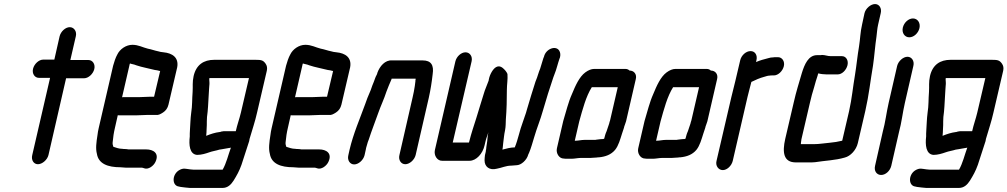

<svg xmlns="http://www.w3.org/2000/svg" viewBox="-20 -773 4969 947"><path d="M274 -594 248 -479H193C172 -479 149 -458 143 -434C137 -410 151 -389 172 -389H227L139 -8C133 16 146 37 167 37C188 37 213 16 219 -8L306 -387H395C416 -387 439 -408 445 -432C451 -456 437 -477 416 -477H327L354 -594C360 -618 345 -639 324 -639C303 -639 280 -618 274 -594Z M670 -294H590C587 -294 585 -294 582 -293L618 -449C618 -451 619 -455 621 -460C632 -456 641 -456 652 -451C681 -441 713 -436 743 -428L756 -426C759 -425 764 -424 768 -423H770L740 -296H723C712 -296 683 -294 670 -294ZM703 -206H751C761 -205 770 -209 784 -218C798 -227 807 -240 811 -257L854 -441C863 -490 829 -511 787 -515L772 -517L760 -520C744 -523 726 -530 709 -533C684 -539 663 -552 633 -552C602 -552 571 -531 558 -503C551 -491 542 -465 538 -449L467 -142C464 -129 462 -118 461 -108C455 -70 451 -40 458 -14C466 35 512 52 574 52C583 52 592 54 601 54H680C684 54 687 56 691 57C712 65 738 45 747 25C767 -18 735 -36 702 -36H614C608 -37 603 -38 596 -38C593 -38 588 -38 583 -39C566 -39 552 -45 539 -49C537 -54 534 -65 536 -74C538 -96 541 -118 547 -143L561 -205C564 -204 566 -204 569 -204H649C662 -204 691 -206 703 -206Z M1143 -126H1084L1071 -124C1070 -123 1067 -122 1064 -122C1040 -119 1019 -112 997 -103C998 -116 999 -122 999 -135L1000 -156C1000 -170 1000 -179 1001 -196C1006 -230 1007 -265 1009 -297L1011 -331C1011 -344 1014 -357 1013 -367C1013 -378 1011 -381 1013 -388H1208L1168 -217C1161 -187 1150 -158 1143 -126ZM1248 -218 1296 -424C1299 -438 1297 -449 1290 -459C1278 -476 1269 -478 1240 -478H1037C985 -478 948 -454 935 -398C928 -366 932 -349 930 -319C927 -284 929 -253 923 -216C919 -186 919 -160 917 -134L916 -114V-100C911 -58 915 -12 952 -9C974 -9 996 -16 1013 -22C1026 -27 1047 -30 1062 -35L1075 -37C1086 -39 1099 -41 1109 -43C1112 -43 1116 -44 1119 -45C1106 -10 1096 34 1078 64H936C928 64 907 61 901 60L892 59C882 58 872 61 861 68C827 91 829 143 862 147L871 149C881 150 907 154 917 154H1077C1103 154 1119 138 1132 118C1148 92 1160 71 1171 40C1184 0 1196 -36 1209 -77L1211 -88C1224 -133 1238 -173 1248 -218Z M1523 -294H1443C1440 -294 1438 -294 1435 -293L1471 -449C1471 -451 1472 -455 1474 -460C1485 -456 1494 -456 1505 -451C1534 -441 1566 -436 1596 -428L1609 -426C1612 -425 1617 -424 1621 -423H1623L1593 -296H1576C1565 -296 1536 -294 1523 -294ZM1556 -206H1604C1614 -205 1623 -209 1637 -218C1651 -227 1660 -240 1664 -257L1707 -441C1716 -490 1682 -511 1640 -515L1625 -517L1613 -520C1597 -523 1579 -530 1562 -533C1537 -539 1516 -552 1486 -552C1455 -552 1424 -531 1411 -503C1404 -491 1395 -465 1391 -449L1320 -142C1317 -129 1315 -118 1314 -108C1308 -70 1304 -40 1311 -14C1319 35 1365 52 1427 52C1436 52 1445 54 1454 54H1533C1537 54 1540 56 1544 57C1565 65 1591 45 1600 25C1620 -18 1588 -36 1555 -36H1467C1461 -37 1456 -38 1449 -38C1446 -38 1441 -38 1436 -39C1419 -39 1405 -45 1392 -49C1390 -54 1387 -65 1389 -74C1391 -96 1394 -118 1400 -143L1414 -205C1417 -204 1419 -204 1422 -204H1502C1515 -204 1544 -206 1556 -206Z M1778 -7 1784 -34C1785 -39 1786 -47 1790 -58C1792 -68 1796 -77 1799 -85C1812 -126 1831 -174 1845 -214C1857 -249 1875 -286 1886 -321C1894 -342 1902 -362 1911 -382C1911 -383 1911 -384 1912 -385H2030C2031 -383 2028 -375 2029 -373L2026 -349C2023 -331 2020 -312 2015 -292L1950 -8C1944 16 1958 37 1979 37C2000 37 2024 16 2030 -8L2095 -291C2104 -331 2110 -371 2114 -407C2121 -452 2106 -475 2065 -475H1914C1880 -478 1853 -447 1841 -413C1841 -411 1840 -408 1838 -404C1831 -392 1829 -382 1824 -370C1819 -357 1813 -344 1809 -330L1804 -318C1797 -303 1787 -277 1781 -259C1755 -187 1723 -115 1704 -34L1698 -7C1692 17 1706 38 1727 38C1748 38 1772 17 1778 -7Z M2226 -470 2125 -33C2119 -6 2137 21 2161 20H2296C2329 20 2361 -15 2370 -56L2375 -77C2378 -92 2384 -103 2389 -121C2386 -110 2384 -87 2383 -76L2380 -56C2379 -49 2378 -43 2378 -38C2377 -34 2376 -30 2376 -25L2372 -8C2371 1 2370 9 2370 18C2370 49 2394 69 2431 59C2454 55 2476 44 2501 44C2509 44 2520 42 2527 42C2551 42 2578 16 2585 -9C2585 -11 2587 -14 2589 -18C2600 -44 2606 -68 2615 -97C2628 -142 2645 -181 2658 -228C2674 -283 2691 -339 2709 -391L2715 -407C2721 -421 2723 -430 2728 -446C2731 -459 2736 -471 2739 -482L2742 -490C2745 -502 2744 -513 2739 -522C2723 -551 2672 -533 2663 -493L2660 -486C2657 -474 2652 -462 2649 -450C2646 -438 2643 -431 2639 -421L2633 -403C2631 -397 2628 -386 2621 -370C2606 -323 2593 -281 2579 -233C2576 -222 2573 -211 2569 -201L2558 -169C2543 -130 2535 -84 2519 -46C2499 -46 2476 -40 2458 -35C2461 -48 2460 -56 2462 -68C2465 -88 2466 -108 2471 -130C2475 -151 2474 -165 2475 -184C2479 -233 2480 -282 2480 -329C2480 -355 2485 -382 2483 -407C2483 -408 2482 -411 2479 -416C2476 -421 2472 -426 2467 -431C2459 -439 2445 -452 2427 -442C2412 -434 2396 -407 2391 -381L2390 -375C2385 -360 2376 -341 2371 -326L2365 -307C2353 -270 2342 -231 2330 -193C2318 -155 2304 -114 2295 -77L2293 -70H2213L2306 -470C2312 -495 2297 -515 2276 -515C2255 -515 2232 -495 2226 -470Z M2820 -79H2815L2837 -174C2854 -235 2870 -297 2899 -343H3027L2989 -179C2986 -172 2986 -168 2985 -165C2983 -160 2982 -154 2979 -147L2972 -126C2966 -113 2964 -104 2960 -89C2958 -88 2955 -87 2953 -87C2949 -87 2943 -87 2937 -86L2921 -84C2918 -83 2915 -83 2912 -83H2862C2848 -83 2832 -79 2820 -79ZM2760 9C2764 10 2772 10 2780 10H2800C2813 10 2831 6 2844 6H2892C2900 6 2913 4 2923 4C2927 3 2931 3 2934 3C2966 0 2994 -10 3014 -34C3031 -55 3039 -86 3048 -114L3055 -135C3058 -142 3058 -146 3059 -149C3062 -156 3064 -164 3068 -175L3116 -383C3122 -407 3107 -425 3085 -425C3080 -430 3073 -433 3065 -433H2910C2897 -433 2882 -427 2867 -416C2837 -394 2818 -350 2801 -309C2783 -269 2772 -222 2758 -176L2727 -42C2721 -17 2738 9 2760 9Z M3221 -79H3216L3238 -174C3255 -235 3271 -297 3300 -343H3428L3390 -179C3387 -172 3387 -168 3386 -165C3384 -160 3383 -154 3380 -147L3373 -126C3367 -113 3365 -104 3361 -89C3359 -88 3356 -87 3354 -87C3350 -87 3344 -87 3338 -86L3322 -84C3319 -83 3316 -83 3313 -83H3263C3249 -83 3233 -79 3221 -79ZM3161 9C3165 10 3173 10 3181 10H3201C3214 10 3232 6 3245 6H3293C3301 6 3314 4 3324 4C3328 3 3332 3 3335 3C3367 0 3395 -10 3415 -34C3432 -55 3440 -86 3449 -114L3456 -135C3459 -142 3459 -146 3460 -149C3463 -156 3465 -164 3469 -175L3517 -383C3523 -407 3508 -425 3486 -425C3481 -430 3474 -433 3466 -433H3311C3298 -433 3283 -427 3268 -416C3238 -394 3219 -350 3202 -309C3184 -269 3173 -222 3159 -176L3128 -42C3122 -17 3139 9 3161 9Z M3631 -476 3607 -374C3601 -349 3593 -318 3587 -293L3514 21C3508 45 3524 66 3545 66C3566 66 3588 45 3594 21L3667 -295C3672 -318 3681 -347 3686 -369C3704 -378 3729 -389 3749 -394C3757 -396 3766 -400 3775 -400C3779 -401 3785 -401 3789 -401H3797C3818 -401 3840 -422 3846 -446C3852 -470 3838 -491 3817 -491H3809C3803 -491 3798 -491 3793 -490C3786 -490 3778 -489 3769 -486C3748 -481 3728 -475 3709 -467L3711 -476C3717 -501 3704 -521 3682 -521C3660 -521 3637 -501 3631 -476Z M4133 -496H4078C4061 -496 4050 -502 4034 -502C4031 -501 4028 -501 4024 -501H4010C3967 -501 3948 -455 3935 -413C3921 -364 3907 -322 3895 -268L3853 -88C3838 -22 3844 28 3905 28H3973C3981 28 3991 28 4000 27C4050 19 4100 18 4147 4C4175 -3 4203 -33 4211 -67L4248 -226C4266 -305 4273 -375 4286 -450C4293 -498 4296 -546 4303 -592C4306 -613 4306 -629 4311 -651L4324 -708C4330 -732 4317 -753 4296 -753C4275 -753 4250 -732 4244 -708L4232 -652C4223 -614 4223 -581 4217 -544C4209 -498 4205 -452 4197 -403C4187 -346 4182 -287 4168 -225L4134 -79C4113 -74 4095 -71 4073 -69C4046 -67 4022 -62 3994 -62H3930C3931 -68 3930 -72 3932 -79C3932 -83 3933 -86 3934 -91L3975 -267C3982 -296 3987 -317 3995 -341L4004 -373C4007 -383 4010 -393 4013 -401C4014 -404 4014 -407 4016 -411H4017C4027 -408 4043 -406 4057 -406H4112C4133 -406 4154 -427 4160 -451C4166 -475 4153 -496 4133 -496Z M4405 -448 4363 -265C4352 -217 4347 -170 4334 -123L4296 45C4290 70 4304 90 4326 90C4348 90 4370 70 4376 45L4414 -121C4427 -168 4432 -217 4443 -265L4485 -448C4491 -472 4477 -493 4456 -493C4435 -493 4411 -472 4405 -448ZM4433 -637C4427 -611 4442 -589 4465 -589C4487 -589 4509 -609 4515 -634C4521 -660 4506 -682 4483 -682C4461 -682 4439 -662 4433 -637Z M4775 -126H4716L4703 -124C4702 -123 4699 -122 4696 -122C4672 -119 4651 -112 4629 -103C4630 -116 4631 -122 4631 -135L4632 -156C4632 -170 4632 -179 4633 -196C4638 -230 4639 -265 4641 -297L4643 -331C4643 -344 4646 -357 4645 -367C4645 -378 4643 -381 4645 -388H4840L4800 -217C4793 -187 4782 -158 4775 -126ZM4880 -218 4928 -424C4931 -438 4929 -449 4922 -459C4910 -476 4901 -478 4872 -478H4669C4617 -478 4580 -454 4567 -398C4560 -366 4564 -349 4562 -319C4559 -284 4561 -253 4555 -216C4551 -186 4551 -160 4549 -134L4548 -114V-100C4543 -58 4547 -12 4584 -9C4606 -9 4628 -16 4645 -22C4658 -27 4679 -30 4694 -35L4707 -37C4718 -39 4731 -41 4741 -43C4744 -43 4748 -44 4751 -45C4738 -10 4728 34 4710 64H4568C4560 64 4539 61 4533 60L4524 59C4514 58 4504 61 4493 68C4459 91 4461 143 4494 147L4503 149C4513 150 4539 154 4549 154H4709C4735 154 4751 138 4764 118C4780 92 4792 71 4803 40C4816 0 4828 -36 4841 -77L4843 -88C4856 -133 4870 -173 4880 -218Z"/></svg>

Font: Electronic
Style: CircIt
Weight: 900
Version: Version 1.011